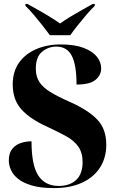

<svg xmlns="http://www.w3.org/2000/svg" viewBox="-20 -951 598 981"><path d="M257 10Q187 10 142 -3.5Q97 -17 71.5 -38Q46 -59 35.5 -83.5Q25 -108 25 -131Q25 -168 42 -189.5Q59 -211 85.5 -220Q112 -229 141 -229Q141 -106 176 -53.5Q211 -1 280 -1Q337 -1 369.5 -32Q402 -63 402 -122Q402 -171 380 -202Q358 -233 318 -255Q278 -277 224 -302Q135 -342 90 -391.5Q45 -441 45 -520Q45 -584 76.5 -629.5Q108 -675 164 -699.5Q220 -724 291 -724Q361 -724 407 -706.5Q453 -689 475 -661Q497 -633 497 -602Q497 -567 468 -543Q439 -519 371 -519Q371 -620 346.5 -666.5Q322 -713 267 -713Q228 -713 195.5 -687Q163 -661 163 -600Q163 -561 180.5 -533Q198 -505 237 -481Q276 -457 342 -428Q433 -387 478 -339Q523 -291 523 -211Q523 -145 491 -95Q459 -45 399 -17.5Q339 10 257 10ZM235 -771Q218 -794 196.5 -821.5Q175 -849 152.5 -875.5Q130 -902 110 -921V-931H120Q143 -918 173.5 -901Q204 -884 234 -865.5Q264 -847 287 -831Q309 -847 339.5 -865.5Q370 -884 400.5 -901Q431 -918 454 -931H464V-921Q444 -902 421.5 -875.5Q399 -849 377 -821.5Q355 -794 339 -771Z"/></svg>

Font: Noto Serif Display SemiCondensed ExtraBold
Style: Regular
Weight: 800
Width: 4
Designer: Monotype Design Team
Foundry: Monotype Imaging Inc.
Version: Version 2.009